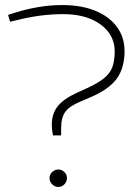

<svg xmlns="http://www.w3.org/2000/svg" viewBox="-20 -730 548 760"><path d="M190 -194Q187 -208 186 -218Q185 -228 185 -236Q185 -280 208.5 -309.5Q232 -339 287 -364L318 -378Q367 -400 391.5 -420Q416 -440 425 -465Q434 -490 434 -527Q434 -570 409 -603Q384 -636 338.5 -655Q293 -674 230 -674Q183 -674 138.5 -668Q94 -662 50 -651L20 -644L12 -671L40 -680Q84 -694 132 -702Q180 -710 226 -710Q302 -710 357 -687.5Q412 -665 442.5 -624Q473 -583 473 -527Q473 -460 441 -417Q409 -374 331 -342L303 -330Q256 -311 239 -288Q222 -265 222 -223V-194ZM211 10Q197 10 186.5 -0.5Q176 -11 176 -25Q176 -39 186.5 -49Q197 -59 211 -59Q225 -59 235 -49Q245 -39 245 -25Q245 -11 235 -0.5Q225 10 211 10Z"/></svg>

Font: REM Thin
Style: Regular
Weight: 250
Designer: Octavio Pardo
Foundry: Ashler Design
Version: Version 1.005;gftools[0.9.28]